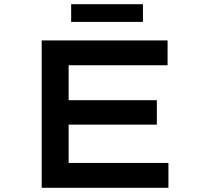

<svg xmlns="http://www.w3.org/2000/svg" viewBox="-20 -892 974 912"><path d="M178 0V-700H776V-582H306V-118H780V0ZM248 -300V-416H725V-300ZM318 -788V-872H659V-788Z"/></svg>

Font: Lexend Zetta Medium
Style: Regular
Weight: 500
Designer: Bonnie Shaver-Troup, Thomas Jockin
Foundry: Lexend
Version: Version 1.007